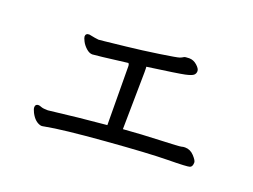

<svg xmlns="http://www.w3.org/2000/svg" viewBox="-86 -792 1172 890"><g transform="rotate(20 500.0 -346.5)"><path d="M175 -82Q144 -88 124 -127Q116 -143 116 -152Q116 -168 132 -168Q137 -168 147 -164Q157 -160 180 -160Q328 -178 463 -190L461 -479Q461 -490 456 -494Q298 -474 285 -474Q270 -474 254.5 -488Q239 -502 231 -518Q223 -534 223 -540Q223 -556 241 -556Q275 -549 289 -548Q293 -548 319.5 -551Q346 -554 420 -562Q494 -570 577.5 -582.5Q661 -595 671.5 -599Q682 -603 687.5 -607Q693 -611 714 -611Q735 -611 752.5 -595.5Q770 -580 770 -568Q770 -555 761 -547.5Q752 -540 722 -533.5Q692 -527 540 -506Q541 -504 541 -479L537 -197Q624 -204 717.5 -207.5Q811 -211 819.5 -213.5Q828 -216 837 -216Q863 -216 882 -195.5Q901 -175 901 -165Q901 -144 889 -139.5Q877 -135 782 -134Q687 -133 480 -116.5Q273 -100 191 -84Q183 -82 175 -82Z"/></g></svg>

Font: LXGW WenKai Mono Medium
Style: Regular
Weight: 500
Monospace: yes
Designer: LXGW / Fontworks Inc.
Foundry: LXGW / Fontworks Inc.
Version: Version 1.520; June 14, 2025